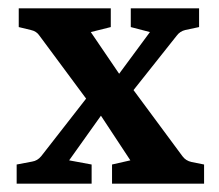

<svg xmlns="http://www.w3.org/2000/svg" viewBox="-20 -441 526 461"><path d="M20 0V-46L57 -53Q70 -55 79 -66L210 -234H244L340 -364L294 -376V-421H458V-376L425 -369Q412 -366 404 -355L277 -195H245L146 -56L200 -46V0ZM249 0V-46L293 -56L208 -185H201L75 -355Q68 -366 54 -369L25 -376V-421H246V-376L198 -364L283 -239H290L418 -66Q426 -55 440 -52L470 -46V0Z"/></svg>

Font: Rasa SemiBold
Style: Regular
Weight: 600
Designer: Anna Giedrys (Yrsa+Rasa design), David Brezina (Yrsa art-direction, Rasa art-direction, design)
Foundry: Rosetta Type Foundry
Version: Version 2.004